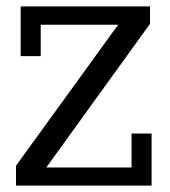

<svg xmlns="http://www.w3.org/2000/svg" viewBox="-20 -583 533 603"><path d="M30.3 -62.5 351.1 -505.4H107.9V-406.7H44.9V-563H451.2V-508.3L125.5 -57.1H393.1V-163.6H456.1V0H30.3Z"/></svg>

Font: Rokkitt
Style: Regular
Weight: 400
Version: Version 1.2; ttfautohint (v1.5) -l 7 -r 28 -G 50 -x 13 -D la